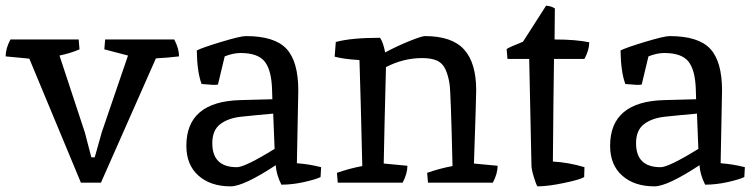

<svg xmlns="http://www.w3.org/2000/svg" viewBox="-30 -648 2682 681"><path d="M523 -441 328 0H257L74 -440L-10 -448Q-10 -476 7 -508H249L252 -473Q220 -459 181 -451L271 -178L294 -90H306L331 -179L424 -451L340 -473L343 -508H588Q605 -476 605 -448Q564 -443 523 -441Z M1028 -327 1023 -69Q1066 -66 1109 -55L1107 -20Q1091 -12 1049.5 -2.5Q1008 7 968 7Q950 -29 948 -62Q834 13 788 13Q717 13 674 -25Q631 -63 631 -131Q631 -288 823 -293Q935 -296 936 -296L935 -330Q933 -399 909 -429.5Q885 -460 823 -460Q797 -460 767 -448L743 -348Q738 -347 726 -347L685 -350Q669 -393 668 -469Q687 -479 755 -499.5Q823 -520 842 -520Q944 -520 986 -475Q1028 -430 1028 -327ZM810 -55Q839 -55 944 -120L939 -245Q871 -239 825 -234Q779 -229 751 -207.5Q723 -186 723 -140Q723 -55 810 -55Z M1477 -520Q1573 -520 1616 -472.5Q1659 -425 1659 -328Q1659 -300 1651 -68L1735 -60Q1735 -32 1718 0H1488L1485 -35Q1531 -51 1575 -59Q1569 -321 1564.5 -350.5Q1560 -380 1550 -402Q1540 -424 1520 -433Q1500 -442 1467 -442Q1401 -442 1339 -410Q1333 -182 1331 -68L1415 -60Q1415 -32 1398 0H1168L1165 -35Q1211 -51 1255 -59Q1249 -313 1245 -435Q1190 -438 1157 -447L1161 -499Q1215 -514 1318 -514Q1330 -496 1336 -462Q1379 -485 1422.5 -502.5Q1466 -520 1477 -520Z M1855 -62 1847 -439H1770L1767 -474Q1777 -481 1825 -500L1907 -628Q1927 -626 1938 -618L1937 -508Q2012 -508 2060 -498Q2060 -471 2043 -439H1935Q1933 -319 1931 -75Q1987 -72 2043 -55L2042 -20Q2028 -11 1970.5 1Q1913 13 1876 13Q1871 5 1863 -21.5Q1855 -48 1855 -62Z M2531 -327 2526 -69Q2569 -66 2612 -55L2610 -20Q2594 -12 2552.5 -2.5Q2511 7 2471 7Q2453 -29 2451 -62Q2337 13 2291 13Q2220 13 2177 -25Q2134 -63 2134 -131Q2134 -288 2326 -293Q2438 -296 2439 -296L2438 -330Q2436 -399 2412 -429.5Q2388 -460 2326 -460Q2300 -460 2270 -448L2246 -348Q2241 -347 2229 -347L2188 -350Q2172 -393 2171 -469Q2190 -479 2258 -499.5Q2326 -520 2345 -520Q2447 -520 2489 -475Q2531 -430 2531 -327ZM2313 -55Q2342 -55 2447 -120L2442 -245Q2374 -239 2328 -234Q2282 -229 2254 -207.5Q2226 -186 2226 -140Q2226 -55 2313 -55Z"/></svg>

Font: Inika
Style: Regular
Weight: 400
Designer: Constanza Artigas Preller
Foundry: Constanza Artigas Preller
Version: Version 1.001